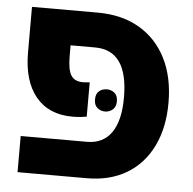

<svg xmlns="http://www.w3.org/2000/svg" viewBox="-46 -635 687 682"><g transform="rotate(5 297.5 -294.5)"><path d="M287.6 0H41V-128.9H277.8Q334.5 -128.9 364.5 -171.6Q394.5 -214.4 394.5 -296.9Q394.5 -465.3 276.9 -465.3H189.5V-426.8Q189.5 -377.9 202.1 -358.2Q214.8 -338.4 244.6 -338.4Q252 -338.4 256.8 -339.1Q261.7 -339.8 268.6 -340.3V-217.8Q260.3 -216.3 247.1 -214.8Q233.9 -213.4 217.8 -213.4Q133.3 -213.4 87.2 -269.3Q41 -325.2 41 -427.2V-589.4H274.9Q361.8 -589.4 424.1 -553Q486.3 -516.6 520 -450Q553.7 -383.3 553.7 -292Q553.7 -203.1 521.7 -137.5Q489.7 -71.8 430.2 -35.9Q370.6 0 287.6 0ZM292.5 -281.2Q292.5 -301.8 304.2 -311.3Q315.9 -320.8 331.5 -320.8Q347.2 -320.8 358.9 -311.3Q370.6 -301.8 370.6 -281.2Q370.6 -261.7 358.9 -251.7Q347.2 -241.7 331.5 -241.7Q315.9 -241.7 304.2 -251.5Q292.5 -261.2 292.5 -281.2Z"/></g></svg>

Font: Lunasima
Style: Bold
Weight: 700
Designer: The DocRepair Project, Monotype Design Team
Foundry: Google
Version: Version 2.009